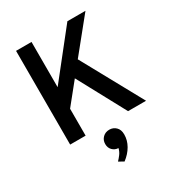

<svg xmlns="http://www.w3.org/2000/svg" viewBox="-224 -835 1139 1242"><g transform="rotate(-30 346.0 -214.5)"><path d="M88 0V-700H203.5V-362L471.5 -700H606.5L406.5 -453L655 0H520.5L328.5 -356L203.5 -201V0ZM338 271 301 250Q315 235.5 328.5 217.5Q342 199.5 347.5 176Q321.5 175 303.8 157.2Q286 139.5 286 111Q286 81.5 305.8 62.2Q325.5 43 355 43Q383.5 43 403.8 62.5Q424 82 424 118Q424 161 401.5 200.5Q379 240 338 271Z"/></g></svg>

Font: Overpass SemiBold
Style: Regular
Weight: 600
Designer: Delve Withrington, Dave Bailey, Thomas Jockin
Foundry: Delve Fonts LLC
Version: Version 4.000